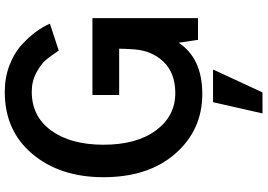

<svg xmlns="http://www.w3.org/2000/svg" viewBox="-174 -656 1094 785"><g transform="rotate(-90 372.5 -263.0)"><path d="M41 -386.7Q41 -563.5 135.7 -676.8Q230.5 -790 389.6 -790Q449.2 -790 499.5 -770.5Q549.8 -751 583 -720.2Q616.2 -689.5 636.2 -661.6Q656.2 -633.8 668.9 -605.5L558.6 -569.3Q538.1 -600.6 521 -621.1Q503.9 -641.6 468.8 -660.6Q433.6 -679.7 390.6 -679.7Q289.1 -679.7 231.4 -599.6Q173.8 -519.5 173.8 -386.7Q173.8 -251 232.4 -171.9Q291 -92.8 384.8 -92.8Q465.8 -92.8 511.7 -139.6Q557.6 -186.5 563.5 -258.8Q566.4 -302.7 566.4 -322.3H377V-431.6H691.4V0H602.5L590.8 -79.1Q527.3 17.6 380.9 17.6Q234.4 17.6 137.7 -92.3Q41 -202.1 41 -386.7ZM301.8 263.7 347.7 61.5H481.4L387.7 263.7Z"/></g></svg>

Font: Gothic A1
Style: Bold
Weight: 700
Version: Version 2.50